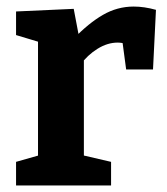

<svg xmlns="http://www.w3.org/2000/svg" viewBox="-20 -566 510 586"><path d="M29 0V-72L110 -95L96 -74V-458L112 -434L29 -459V-531L205 -539L223 -444L205 -448Q250 -495 294 -520.5Q338 -546 388 -546Q420 -546 456 -536L447 -354H365L351 -459L364 -432Q358 -434 351.5 -435Q345 -436 339 -436Q308 -436 277.5 -417Q247 -398 225 -368L236 -406V-74L220 -95L319 -72V0Z"/></svg>

Font: Bitter Thin
Style: Bold
Weight: 700
Version: Version 3.021